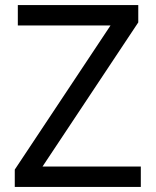

<svg xmlns="http://www.w3.org/2000/svg" viewBox="-20 -734 612 754"><path d="M533 0H38V-68L414 -634H50V-714H523V-646L147 -80H533Z"/></svg>

Font: Noto Kufi Arabic
Style: Regular
Weight: 400
Designer: Monotype Design Team, David Williams, Khaled Hosny
Foundry: Google LLC
Version: Version 2.109; ttfautohint (v1.8.4.7-5d5b)